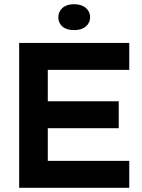

<svg xmlns="http://www.w3.org/2000/svg" viewBox="-20 -892 673 912"><path d="M71 -688H594V-560H207V-411H544V-283H207V-128H594V0H71ZM408 -810Q408 -784 388 -766.5Q368 -749 332 -749Q296 -749 276.5 -766Q257 -783 257 -810Q257 -837 277 -854.5Q297 -872 332 -872Q367 -872 387.5 -854.5Q408 -837 408 -810Z"/></svg>

Font: Roundo SemiBold
Style: Regular
Weight: 600
Designer: Namrata Goyal (Gurmukhi), Shiva Nallaperumal (Latin)
Foundry: Indian Type Foundry
Version: Version 1.000;PS 1.0;hotconv 1.0.88;makeotf.lib2.5.647800